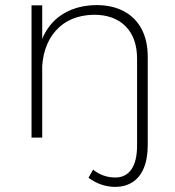

<svg xmlns="http://www.w3.org/2000/svg" viewBox="-20 -541 688 755"><path d="M519 -310Q519 -392 474 -437.5Q429 -483 349 -483Q253 -481 199 -420Q145 -359 145 -255H123Q123 -341 151 -399.5Q179 -458 232.5 -489Q286 -520 359 -521Q422 -521 467.5 -496.5Q513 -472 537 -426.5Q561 -381 561 -317V28Q561 84 545 121Q529 158 500 176Q471 194 432 194Q375 193 328 158L346 126Q383 156 431 157Q473 158 496 126Q519 94 519 31ZM104 -520H146V0H104Z"/></svg>

Font: Alexandria ExtraLight
Style: Regular
Weight: 250
Designer: Mohamed Gaber
Foundry: Kief Type Foundry
Version: Version 5.100